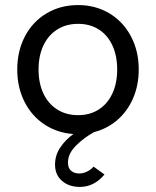

<svg xmlns="http://www.w3.org/2000/svg" viewBox="-20 -521 616 757"><path d="M442 -247Q442 -301.5 423 -342.2Q404 -383 369.2 -405Q334.5 -427 288 -427Q241 -427 205.8 -404.8Q170.5 -382.5 151.2 -341.8Q132 -301 132 -247Q132 -193 151.2 -152.2Q170.5 -111.5 205.8 -89.2Q241 -67 288 -67Q334.5 -67 369.2 -89.2Q404 -111.5 423 -152.2Q442 -193 442 -247ZM288 -501Q356.5 -501 411 -468.5Q465.5 -436 496.2 -378Q527 -320 527 -247Q527 -185.5 505 -134.2Q483 -83 443 -48.2Q403 -13.5 350.5 0Q311 22 279.5 53.2Q248 84.5 248 120Q248 142 260.5 152.5Q273 163 292 163Q307.5 163 322.2 156Q337 149 349 136L392 167Q351 216 295 216Q252 216 224.5 192.2Q197 168.5 197 128Q197 91 217.8 60.2Q238.5 29.5 269.5 7.5Q205.5 3 155 -30.5Q104.5 -64 76.2 -120.5Q48 -177 48 -247Q48 -320 78.5 -378Q109 -436 163.8 -468.5Q218.5 -501 288 -501Z"/></svg>

Font: HK Grotesk
Style: Regular
Weight: 400
Designer: Alfredo Marco Pradil
Foundry: Hanken Design Co.
Version: Version 3.001